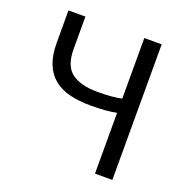

<svg xmlns="http://www.w3.org/2000/svg" viewBox="-120 -764 839 873"><g transform="rotate(20 300.0 -328.0)"><path d="M432 0V-294Q407 -289 377 -286.5Q347 -284 307 -284Q251 -284 206 -295Q161 -306 129.5 -331.5Q98 -357 81.5 -398.5Q65 -440 65 -500V-656H147V-500Q147 -417 190.5 -385Q234 -353 314 -353Q353 -353 382 -355.5Q411 -358 432 -363V-656H516V0Z"/></g></svg>

Font: Source Code Pro
Style: Regular
Weight: 400
Monospace: yes
Designer: Paul D. Hunt, Teo Tuominen
Foundry: Adobe Systems Incorporated
Version: Version 2.030;PS 1.000;hotconv 16.6.51;makeotf.lib2.5.65220